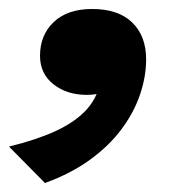

<svg xmlns="http://www.w3.org/2000/svg" viewBox="-37 -203 415 427"><path d="M63 204 -17 123Q44 108 85.5 89Q127 70 152 44.5Q177 19 186 -18Q192 -26 199 -27.5Q206 -29 211 -25Q216 -21 216 -12Q204 -1 189 3.5Q174 8 156 8Q112 8 82 -15.5Q52 -39 52 -79Q52 -125 82.5 -154Q113 -183 168 -183Q226 -183 257 -153Q288 -123 288 -71Q288 -33 274.5 7Q261 47 233.5 84Q206 121 163.5 152Q121 183 63 204Z"/></svg>

Font: Roboto Serif
Style: Bold Italic
Weight: 700
Italic angle: -10°
Designer: Greg Gazdowicz
Foundry: Commercial Type
Version: Version 1.008